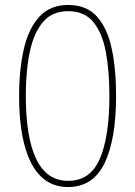

<svg xmlns="http://www.w3.org/2000/svg" viewBox="-20 -745 545 774"><path d="M448 -359Q448 -183 401.5 -87Q355 9 254 9Q157 9 107 -85.5Q57 -180 57 -358Q57 -464 76 -547Q95 -630 138.5 -677.5Q182 -725 255 -725Q329 -725 371 -678Q413 -631 430.5 -548.5Q448 -466 448 -359ZM84 -359Q84 -192 126 -104Q168 -16 255 -16Q344 -16 382.5 -105Q421 -194 421 -359Q421 -460 406.5 -536.5Q392 -613 356 -656.5Q320 -700 255 -700Q190 -700 153 -656Q116 -612 100 -535.5Q84 -459 84 -359Z"/></svg>

Font: Noto Sans Lao Looped SemiCondensed Thin
Style: Regular
Weight: 100
Width: 4
Designer: Mark Frömberg, Ben Mitchell
Foundry: The Fontpad Ltd
Version: Version 1.002; ttfautohint (v1.8.4.7-5d5b)